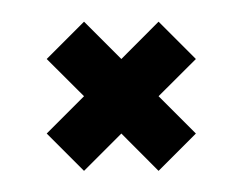

<svg xmlns="http://www.w3.org/2000/svg" viewBox="-20 -422 225 178"><path d="M161.6 -298.2 127 -263.6 92.5 -298.2 57.9 -263.6 23.3 -298.2 57.9 -332.8 23.3 -367.3 57.9 -401.9 92.5 -367.3 127 -401.9 161.6 -367.3 127 -332.8Z"/></svg>

Font: Marapfhont
Style: Book
Weight: 400
Version: Version 0.15